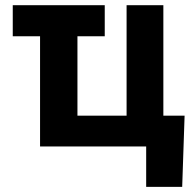

<svg xmlns="http://www.w3.org/2000/svg" viewBox="-20 -566 745 742"><path d="M29.3 -545.9H384.8V-425.8H279.3V-119.1H469.2V-545.9H611.3V-119.1H693.4L684.1 156.2H544.9V0H134.8V-425.8H29.3Z"/></svg>

Font: Inter Tight Stencil
Style: Bold
Weight: 700
Designer: Rasmus Andersson
Foundry: rsms
Version: Version 3.004;Glyphs 3.1.2 (3151)